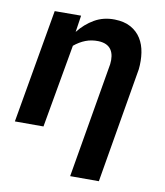

<svg xmlns="http://www.w3.org/2000/svg" viewBox="-83 -607 753 878"><g transform="rotate(10 293.5 -167.5)"><path d="M224.1 -528.8 212.4 -451.2Q243.7 -491.2 285.2 -515.1Q326.7 -539.1 378.9 -538.1Q423.8 -537.1 454.1 -520.3Q484.4 -503.4 502 -475.3Q519.5 -447.3 525.1 -410.4Q530.8 -373.5 526.4 -333L435.5 202.6H302.2L393.6 -333.5Q396 -353.5 393.3 -370.6Q390.6 -387.7 382.3 -400.1Q374 -412.6 359.4 -419.7Q344.7 -426.8 323.2 -427.7Q291 -428.7 263.2 -418Q235.4 -407.2 210.9 -386.7L142.6 0H9.8L101.6 -528.3Z"/></g></svg>

Font: Roboto Mono
Style: Bold Italic
Weight: 700
Designer: Google
Version: Version 2.000985; 2015; ttfautohint (v1.3)